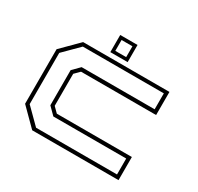

<svg xmlns="http://www.w3.org/2000/svg" viewBox="-144 -844 1052 1018"><g transform="rotate(30 382.0 -335.5)"><path d="M165.5 0 62.5 -103V-437L165.5 -540H694V-398.5H234.5L204 -368V-172L234.5 -141.5H694V0ZM176.5 -22H672V-119.5H226L182.5 -163V-378L225 -421H672V-518.5H176L84.5 -427V-113.5ZM317 -566V-671H423V-566ZM336.5 -585H403V-651.5H336.5Z"/></g></svg>

Font: Tourney Expanded ExtraLight
Style: Regular
Weight: 200
Width: 7
Designer: Tyler Finck
Foundry: Etcetera Type Co
Version: Version 1.010; ttfautohint (v1.8.3)